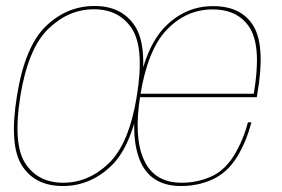

<svg xmlns="http://www.w3.org/2000/svg" viewBox="-20 -618 942 642"><path d="M190 4Q282 4 352 -63.5Q422 -131 449 -296.5Q475.5 -462 431.8 -530Q388 -598 296 -598Q203.5 -598 133.2 -530.2Q63 -462.5 36.5 -296.5Q10 -131.5 53.8 -63.8Q97.5 4 190 4ZM191.5 -7Q107 -7 64.8 -71.5Q22.5 -136 48 -296.5Q74 -456.5 141.8 -521.8Q209.5 -587 294 -587Q378.5 -587 421 -522.2Q463.5 -457.5 437.5 -296.5Q411.5 -137 343.8 -72Q276 -7 191.5 -7ZM585.5 4 587.5 -7Q496 -7 461.5 -83Q426.5 -158.5 449 -299Q474 -454 539.5 -520.5Q604.5 -586.5 690.5 -586.5Q779 -586.5 817.5 -521Q854.5 -456.5 828.5 -304.5H445L443 -293H838.5Q839.5 -298 840 -301.5Q868 -461 828.5 -529.5Q788.5 -597.5 692.5 -597.5Q599.5 -597.5 531.5 -528Q463.5 -458.5 437.5 -299Q414.5 -153.5 451 -74.5Q487.5 4 585.5 4ZM587.5 -7 585.5 4Q642.5 4 691.5 -18.5Q740 -41 772.5 -93Q804 -144.5 820.5 -209H809Q793.5 -149.5 763 -99Q732 -48.5 686 -27.5Q639 -7 587.5 -7Z"/></svg>

Font: Anybody Thin
Style: Italic
Weight: 100
Italic angle: -10°
Designer: Tyler Finck
Foundry: Etcetera Type Company
Version: Version 1.114;gftools[0.9.25]